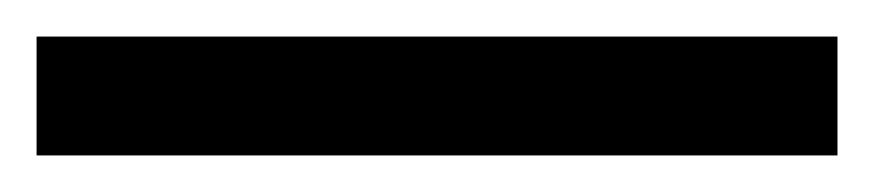

<svg xmlns="http://www.w3.org/2000/svg" viewBox="-22 70 478 105"><path d="M-2 155V90H436V155Z"/></svg>

Font: Noto Sans Telugu Medium
Style: Regular
Weight: 500
Designer: Jelle Bosma - Monotype Design Team
Foundry: Monotype Imaging Inc.
Version: Version 2.005; ttfautohint (v1.8.4.7-5d5b)